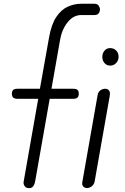

<svg xmlns="http://www.w3.org/2000/svg" viewBox="-20 -999 662 1020"><path d="M134.5 0.5Q118 0.5 110.8 -10.5Q103.5 -21.5 105.5 -33L183 -474H74.5Q55.5 -474 49.2 -481.5Q43 -489 43 -501.5Q43 -513.5 49.2 -520.5Q55.5 -527.5 74.5 -527.5H192L240.5 -799.5Q253 -870 279.2 -909Q305.5 -948 340 -963.5Q374.5 -979 411 -979H481.5Q497.5 -979 504.2 -969Q511 -959 511 -949.5Q511 -937.5 504.2 -928.2Q497.5 -919 481.5 -919H411Q370 -919 339.5 -881Q309 -843 299.5 -789L253.5 -527.5H367.5Q386.5 -527.5 392.5 -520.5Q398.5 -513.5 398.5 -501.5Q398.5 -489 392.5 -481.5Q386.5 -474 367.5 -474H244L166.5 -34Q164.5 -21.5 157.2 -10.5Q150 0.5 134.5 0.5ZM443 0Q430.5 0 422.5 -8Q414.5 -16 417.5 -33L498.5 -493.5Q501.5 -511 513.5 -519.2Q525.5 -527.5 539.5 -527.5Q551 -527.5 558.8 -518.8Q566.5 -510 563 -489.5L483 -36Q479.5 -18 467.2 -9Q455 0 443 0ZM523.5 -697.5Q523.5 -715.5 535 -729.5Q546.5 -743.5 565 -743.5Q584 -743.5 597 -730.8Q610 -718 610 -697.5Q610 -678 597.2 -664.2Q584.5 -650.5 565 -650.5Q547 -650.5 535.2 -664Q523.5 -677.5 523.5 -697.5Z"/></svg>

Font: Edu QLD Hand
Style: Regular
Weight: 400
Designer: Tina and Corey Anderson, Eben Sorkin
Foundry: Sorkin Type Co.
Version: Version 2.000